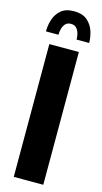

<svg xmlns="http://www.w3.org/2000/svg" viewBox="-134 -920 513 961"><g transform="rotate(15 122.5 -439.5)"><path d="M46 0V-688H199V0ZM13 -745Q13 -777 23 -807.5Q33 -838 57 -858.5Q81 -879 124 -879Q167 -879 191.5 -858.5Q216 -838 226.5 -807.5Q237 -777 237 -745H172Q172 -762 167.5 -777.5Q163 -793 153 -803.5Q143 -814 125 -814Q107 -814 97 -803.5Q87 -793 82.5 -777.5Q78 -762 78 -745Z"/></g></svg>

Font: Archivo ExtraCondensed ExtraBold
Style: Regular
Weight: 800
Width: 2
Designer: Hector Gatti
Foundry: Omnibus-Type
Version: Version 2.001